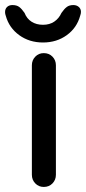

<svg xmlns="http://www.w3.org/2000/svg" viewBox="-60 -739 340 759"><path d="M113 0Q93 0 79.5 -14Q66 -28 66 -48V-481Q66 -501 79.5 -515Q93 -529 113 -529Q134 -529 147.5 -515Q161 -501 161 -481V-48Q161 -28 147.5 -14Q134 0 113 0ZM-37 -676Q-40 -684 -40 -691Q-40 -704 -32 -711.5Q-24 -719 -11 -719Q6 -719 16 -711.5Q26 -704 37 -688Q46 -665 65 -653Q84 -641 110 -641Q136 -641 154.5 -653.5Q173 -666 183 -688Q194 -704 204 -711.5Q214 -719 230 -719Q243 -719 251.5 -711.5Q260 -704 260 -692Q260 -685 257 -677Q244 -629 204 -600Q164 -571 110 -571Q56 -571 16 -600Q-24 -629 -37 -676Z"/></svg>

Font: Quicksand Medium
Style: Regular
Weight: 500
Designer: Andrew Paglinawan
Foundry: Andrew Paglinawan
Version: Version 3.000